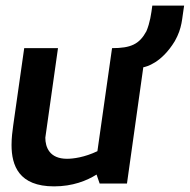

<svg xmlns="http://www.w3.org/2000/svg" viewBox="-20 -652 674 682"><path d="M172 10C238 10 288 -10 323 -32L334 0H431L489 -413C499 -415 553 -427 601 -506C628 -554 626 -585 634 -632H521C517 -602 513 -572 500 -541C475 -495 445 -481 378 -481L326 -115C280 -93 240 -88 218 -88C156 -88 141 -129 141 -163L186 -481H66L27 -207C24 -186 21 -162 21 -137C21 -64 47 10 172 10Z"/></svg>

Font: Cantarell
Style: BoldOblique
Weight: 700
Italic angle: -8°
Designer: Dave Crossland
Version: Version 0.024